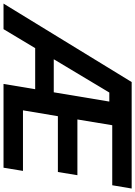

<svg xmlns="http://www.w3.org/2000/svg" viewBox="101 -909 768 1090"><g transform="rotate(90 485.0 -364.0)"><path d="M-39.6 0 405.8 -727.5H1010.3L991.7 -617.2H650.9L618.2 -419.4H934.6L916.5 -308.6H599.6L566.4 -110.4H910.2L892.1 0H416.5L516.6 -600.6H465.3L105.5 0ZM153.8 -179.7 171.4 -285.2H538.1L520 -179.7Z"/></g></svg>

Font: Inter Tight SemiBold
Style: Italic
Weight: 600
Italic angle: -9.39999°
Designer: Rasmus Andersson
Foundry: rsms
Version: Version 3.004